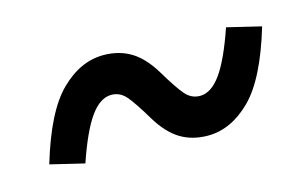

<svg xmlns="http://www.w3.org/2000/svg" viewBox="-45 -521 690 432"><g transform="rotate(-15 300.0 -305.0)"><path d="M396 -187Q360 -187 332.5 -203.5Q305 -220 282 -258Q257 -300 243 -316Q229 -332 209 -332Q183 -332 160 -300Q137 -268 113 -198L34 -217Q68 -331 114.5 -377Q161 -423 215 -423Q251 -423 278.5 -406.5Q306 -390 329 -352Q354 -310 368 -294Q382 -278 402 -278Q428 -278 451 -310Q474 -342 498 -412L577 -393Q543 -279 496.5 -233Q450 -187 396 -187Z"/></g></svg>

Font: IBM Plex Mono Medm
Style: Italic
Weight: 500
Italic angle: -9°
Monospace: yes
Designer: Mike Abbink, Paul van der Laan, Pieter van Rosmalen
Foundry: Bold Monday
Version: Version 2.3